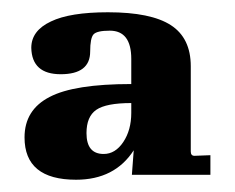

<svg xmlns="http://www.w3.org/2000/svg" viewBox="-20 -635 383 313"><path d="M104 -342Q20 -342 20 -411Q20 -456 61 -477Q101 -498 194 -498V-539Q194 -585 159 -585Q138 -585 132.5 -579Q127 -573 127 -551Q127 -514 79 -514Q32 -514 31 -557Q31 -585 63 -600Q94 -615 156 -615Q226 -615 258.5 -594Q291 -573 291 -527V-388Q291 -381 297 -381L323 -382V-350H195L198 -390Q167 -342 104 -342ZM149 -384Q168 -384 181 -403.5Q194 -423 194 -451V-467Q153 -467 137 -456Q121 -445 121 -418Q121 -384 149 -384Z"/></svg>

Font: UnnaBold
Style: Bold
Weight: 700
Designer: Jorge de Buen Unna
Foundry: Omnibus-Type
Version: Version 2.008;hotconv 1.0.109;makeotfexe 2.5.65596